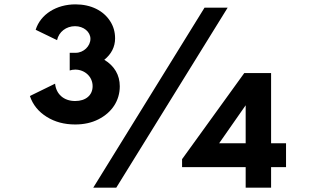

<svg xmlns="http://www.w3.org/2000/svg" viewBox="-20 -860 1461 880"><path d="M324.5 -289.5C365 -289.5 400.5 -297.5 431 -313C492.5 -344 529 -398.5 529 -464.5C529 -516 504.5 -558 458 -586C490.5 -612 507.5 -645.5 507.5 -684C507.5 -713.5 500 -740 484.5 -763.5C454 -811 397.5 -840 326 -840C238.5 -840 165.5 -794.5 143.5 -723.5L241.5 -676C249.5 -714 283.5 -740 324 -740C363.5 -740 394.5 -714 394.5 -682C394.5 -649 363.5 -618 327 -618H299.5V-537C307 -539.5 315.5 -541 325 -541C368 -541 404.5 -509 404.5 -465C404.5 -423.5 373 -397 324.5 -397C271 -397 237 -430 232.5 -476.5L117 -420C130.5 -379.5 156.5 -348 194 -324.5C231.5 -301 275 -289.5 324.5 -289.5ZM513 0 1023.5 -825H917.5L407.5 0ZM1222.5 0V-94H1291V-203.5H1222.5V-525H1099.5L814.5 -130.5V-94H1106V0ZM1106 -377.5V-203.5H984.5Z"/></svg>

Font: Spartan
Style: Bold
Weight: 700
Designer: Matt Bailey, Mirko Velimirovic
Foundry: Matt Bailey
Version: Version 1.003